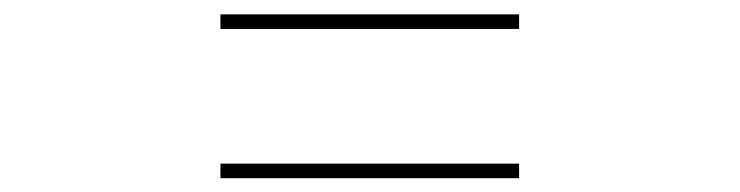

<svg xmlns="http://www.w3.org/2000/svg" viewBox="-20 -527 1040 270"><path d="M710 -276.4H290V-296.9H710ZM710 -486.3H290V-506.8H710Z"/></svg>

Font: Kurinto Seri
Style: Regular
Weight: 400
Designer: Kurinto was developed by Clint Goss from a range of fonts that are compatible with the SIL Open Font License Version 1.1
Foundry: Clinton F. Goss
Version: Version 2.196; July 25, 2020